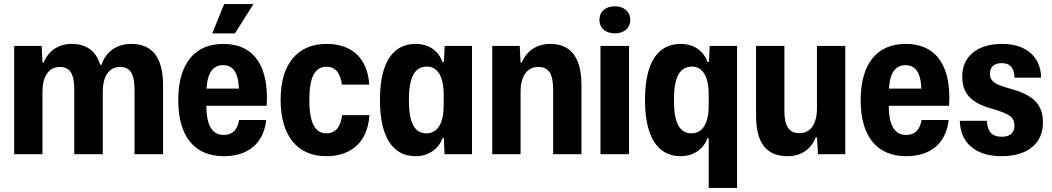

<svg xmlns="http://www.w3.org/2000/svg" viewBox="-20 -762 5200 949"><path d="M50 0H190V-310C190 -379 218 -431 275 -431C325 -431 347 -400 347 -319V0H488V-310C488 -380 516 -431 573 -431C623 -431 645 -398 645 -319V0H786V-340C786 -487 725 -545 629 -545C559 -545 504 -509 482 -442H475C453 -516 400 -545 334 -545C272 -545 220 -513 196 -453H190L186 -535H50Z M1029 -597H1141L1233 -742H1088ZM1086 10C1200 10 1282 -47 1296 -169H1162C1154 -121 1130 -95 1086 -95C1033 -95 1000 -136 1000 -239H1298C1310 -425 1243 -545 1083 -545C942 -545 861 -447 861 -267C861 -87 942 10 1086 10ZM1083 -440C1128 -440 1158 -408 1161 -324H1001C1005 -406 1036 -440 1083 -440Z M1593 10C1709 10 1797 -53 1806 -193H1671C1664 -135 1639 -103 1593 -103C1540 -103 1509 -149 1509 -268C1509 -383 1537 -432 1594 -432C1636 -432 1662 -404 1670 -344H1805C1797 -475 1718 -545 1595 -545C1451 -545 1367 -447 1367 -269C1367 -88 1452 10 1593 10Z M2034 10C2097 10 2147 -24 2167 -79H2174L2177 0H2313V-535H2178L2174 -456H2167C2147 -511 2100 -545 2034 -545C1929 -545 1858 -464 1858 -268C1858 -88 1919 10 2034 10ZM2088 -103C2027 -103 2001 -158 2001 -268C2001 -373 2026 -433 2090 -433C2142 -433 2173 -386 2173 -293V-242C2173 -156 2145 -103 2088 -103Z M2413 0H2553V-310C2553 -379 2581 -431 2640 -431C2691 -431 2714 -400 2714 -319V0H2854V-340C2854 -487 2795 -545 2699 -545C2636 -545 2584 -513 2559 -453H2553L2549 -535H2413Z M3019 -597C3062 -597 3095 -621 3095 -664C3095 -706 3062 -731 3019 -731C2975 -731 2943 -706 2943 -664C2943 -621 2975 -597 3019 -597ZM2948 0H3089V-535H2948Z M3483 167H3623V-535H3488L3484 -456H3477C3457 -511 3410 -545 3344 -545C3239 -545 3168 -464 3168 -268C3168 -88 3229 10 3344 10C3407 10 3457 -24 3477 -79H3483ZM3398 -103C3337 -103 3311 -158 3311 -268C3311 -373 3336 -433 3400 -433C3452 -433 3483 -386 3483 -293V-242C3483 -156 3455 -103 3398 -103Z M3873 10C3939 10 3989 -24 4012 -83H4018L4023 0H4158V-535H4018V-226C4018 -155 3990 -104 3932 -104C3880 -104 3857 -137 3857 -215V-535H3717V-190C3717 -54 3769 10 3873 10Z M4459 10C4573 10 4655 -47 4669 -169H4535C4527 -121 4503 -95 4459 -95C4406 -95 4373 -136 4373 -239H4671C4683 -425 4616 -545 4456 -545C4315 -545 4234 -447 4234 -267C4234 -87 4315 10 4459 10ZM4456 -440C4501 -440 4531 -408 4534 -324H4374C4378 -406 4409 -440 4456 -440Z M4930 10C5058 10 5135 -52 5135 -156C5135 -248 5086 -293 4972 -324C4907 -342 4873 -356 4873 -398C4873 -429 4892 -450 4931 -450C4971 -450 4992 -430 4995 -378H5126C5124 -485 5048 -545 4933 -545C4810 -545 4736 -483 4736 -384C4736 -287 4795 -247 4899 -220C4970 -197 4994 -183 4994 -140C4994 -107 4974 -86 4931 -86C4886 -86 4860 -109 4858 -165H4724C4726 -57 4801 10 4930 10Z"/></svg>

Font: Mona Sans SemiCondensed
Style: Bold
Weight: 700
Width: 4
Designer: Deni Anggara
Foundry: GitHub
Version: Version 2.000